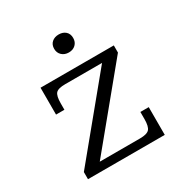

<svg xmlns="http://www.w3.org/2000/svg" viewBox="-161 -824 915 953"><g transform="rotate(-30 296.0 -347.5)"><path d="M305 -592Q281 -592 265.5 -606.5Q250 -621 250 -644Q250 -668 265.5 -681.5Q281 -695 305 -695Q329 -695 344 -681.5Q359 -668 359 -644Q359 -621 344 -606.5Q329 -592 305 -592ZM72 0V-41L421 -465H210Q169 -465 156 -450.5Q143 -436 143 -393V-357H95V-511H515V-470L166 -46H396Q437 -46 450.5 -61Q464 -76 464 -118V-159H512V0Z"/></g></svg>

Font: Montagu Slab 16pt Light
Style: Regular
Weight: 300
Designer: Florian Karsten
Foundry: Florian Karsten
Version: Version 1.000; ttfautohint (v1.8.3)